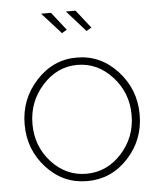

<svg xmlns="http://www.w3.org/2000/svg" viewBox="-53 -777 695 833"><g transform="rotate(-5 294.5 -360.5)"><path d="M157 -731H200L262 -652L240 -639ZM265 -731H307L369 -652L347 -639ZM294 -528Q398 -528 471.5 -448Q545 -368 545 -258Q545 -148 472 -69Q399 10 294 10Q189 10 116.5 -69Q44 -148 44 -258Q44 -368 117.5 -448Q191 -528 294 -528ZM141 -91Q204 -22 293 -22Q382 -22 446 -92Q510 -162 510 -259Q510 -356 446 -426Q382 -496 294 -496Q206 -496 142 -425Q78 -354 78 -257Q78 -160 141 -91Z"/></g></svg>

Font: Raleway-v4020 ExtraLight
Style: Regular
Weight: 275
Designer: Matt McInerney, Pablo Impallari, Rodrigo Fuenzalida
Foundry: Matt McInerney, Pablo Impallari, Rodrigo Fuenzalida
Version: Version 4.020;PS 004.020;hotconv 1.0.88;makeotf.lib2.5.64775